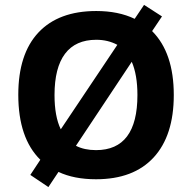

<svg xmlns="http://www.w3.org/2000/svg" viewBox="-20 -718 779 779"><path d="M685.1 -332.5Q685.1 -168 603.5 -79.3Q522 9.3 369.6 9.3Q280.3 9.3 217.3 -20.5L176.3 41L103 -8.3L143.6 -69.8Q54.2 -157.7 54.2 -333.5Q54.2 -499 136 -586.2Q217.8 -673.3 370.6 -673.3Q460.4 -673.3 526.4 -641.6L564.5 -698.2L637.2 -651.4L597.2 -591.8Q685.1 -503.9 685.1 -332.5ZM201.2 -332.5Q201.2 -245.6 226.6 -193.4L456.1 -536.1Q418 -556.6 370.6 -556.6Q286.6 -556.6 243.9 -500Q201.2 -443.4 201.2 -332.5ZM537.6 -332.5Q537.6 -414.1 514.6 -467.3L288.1 -126.5Q322.3 -108.9 369.6 -108.9Q537.6 -108.9 537.6 -332.5Z"/></svg>

Font: Bpm'online Open Sans
Style: Bold
Weight: 700
Foundry: Ascender Corporation
Version: Version 1.10